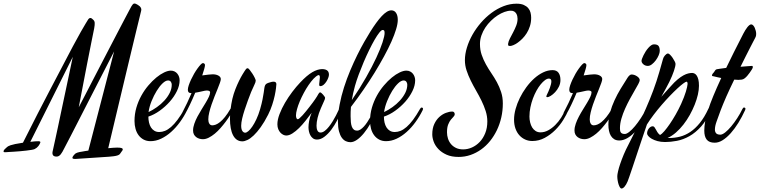

<svg xmlns="http://www.w3.org/2000/svg" viewBox="-209 -790 4332 1095"><path d="M21 22.9Q18.6 31.2 10.5 42.2Q2.4 53.2 -11.2 60.1Q-16.1 62.5 -28.8 64.7Q-41.5 66.9 -58.3 68.8Q-75.2 70.8 -94.2 72.5Q-113.3 74.2 -130.1 75.2Q-147 76.2 -159.7 76.9Q-172.4 77.6 -176.8 78.1Q-190.9 79.6 -188.5 71Q-186 62.5 -168.9 48.8Q-167 46.9 -162.6 44.2Q-158.2 41.5 -148.7 38.3Q-139.2 35.2 -122.3 31.5Q-105.5 27.8 -78.1 23.9Q-33.2 -65.4 6.3 -142.6Q45.9 -219.7 76.2 -277.3Q111.3 -344.7 141.1 -400.9Q179.2 -474.6 206.3 -525.1Q233.4 -575.7 251.5 -607.7Q269.5 -639.6 279.8 -656.2Q290 -672.9 293.9 -679.2Q298.3 -685.1 302 -686.5Q305.7 -688 309.3 -687Q313 -686 316.4 -682.9Q319.8 -679.7 323.2 -676.8Q330.1 -670.9 331.1 -659.9Q332 -648.9 328.1 -627.9Q324.7 -613.3 314.5 -561Q310.1 -538.6 303.5 -505.6Q296.9 -472.7 287.8 -426.3Q278.8 -379.9 267.1 -318.6Q255.4 -257.3 240.2 -178.2Q256.8 -210 278.1 -251Q299.3 -292 323 -337.9Q346.7 -383.8 371.6 -431.6Q396.5 -479.5 420.2 -525.1Q443.8 -570.8 465.1 -611.3Q486.3 -651.9 502.7 -683.1Q519 -714.4 529.3 -733.4Q539.6 -752.4 541 -754.9Q544.9 -761.7 548.3 -765.1Q551.8 -768.6 554.9 -769.5Q558.1 -770.5 561 -769.8Q564 -769 567.9 -767.1Q571.8 -765.1 577.4 -762Q583 -758.8 587.9 -754.2Q592.8 -749.5 595.5 -743.2Q598.1 -736.8 596.2 -729Q590.3 -706.1 568.4 -615.2Q559.1 -576.2 545.2 -518.8Q531.2 -461.4 512 -380.4Q492.7 -299.3 467 -191.7Q441.4 -84 408.2 55.2Q423.8 53.7 437.3 52.7Q450.7 51.8 459 51.8Q473.6 51.8 481 53.5Q488.3 55.2 490.2 58.3Q492.2 61.5 490.2 65.9Q488.3 70.3 483.9 75.2Q480 80.1 477.8 84Q475.6 87.9 471.7 91.1Q467.8 94.2 460.4 96.7Q453.1 99.1 439 101.1Q429.7 102.5 412.1 103.8Q394.5 105 373 106.4Q351.6 107.9 328.4 109.4Q305.2 110.8 284.7 112.3Q264.2 113.8 248.3 114.7Q232.4 115.7 226.1 116.2Q206.5 117.7 204.3 111.8Q202.1 106 214.8 91.8Q220.2 84.5 231.7 80.6Q243.2 76.7 262.2 74.2Q266.1 73.2 274.9 71.8Q283.7 70.3 294.9 68.8L441.9 -497.1Q390.6 -397 350.8 -319.8Q311 -242.7 281.5 -184.8Q252 -127 231 -86.2Q210 -45.4 196.3 -18.6Q163.6 44.9 155.8 59.1Q151.4 67.9 147 75.7Q142.6 83.5 137.7 89.6Q132.8 95.7 127 99.4Q121.1 103 113.8 103Q99.1 103 93.8 95.7Q88.4 88.4 90.8 75.2Q94.2 61.5 107.4 -0.5Q113.3 -26.9 121.6 -66.2Q129.9 -105.5 141.8 -161.9Q153.8 -218.3 169.7 -293.2Q185.5 -368.2 206.1 -465.8L-36.1 19Q-4.4 15.1 9.5 15.4Q23.4 15.6 21 22.9Z M858.4 -162.1Q840.8 -126 817.4 -93.8Q793.9 -61.5 766.8 -37.4Q739.7 -13.2 709.7 1Q679.7 15.1 649.4 15.1Q627.4 15.1 610.4 6.1Q593.3 -2.9 581.5 -18.6Q569.8 -34.2 564 -55.2Q558.1 -76.2 558.1 -100.1Q558.1 -139.6 568.8 -176.3Q579.6 -212.9 597.2 -244.6Q614.7 -276.4 637.2 -302.7Q659.7 -329.1 682.6 -347.9Q705.6 -366.7 727.3 -377Q749 -387.2 765.1 -387.2Q777.3 -387.2 786.9 -382.3Q796.4 -377.4 802.7 -369.4Q809.1 -361.3 812.3 -351.6Q815.4 -341.8 815.4 -332Q815.4 -302.2 799.8 -270.3Q784.2 -238.3 758.8 -209.7Q733.4 -181.2 701.7 -158.4Q669.9 -135.7 637.2 -125Q637.2 -106.9 640.9 -91.1Q644.5 -75.2 652.1 -63.2Q659.7 -51.3 671.4 -44.2Q683.1 -37.1 699.2 -37.1Q715.3 -37.1 731.9 -43.7Q748.5 -50.3 766.4 -65.7Q784.2 -81.1 803.2 -106.4Q822.3 -131.8 843.3 -168.9Q848.1 -176.8 852.1 -176.8Q855.5 -176.8 857.9 -174.8Q860.4 -172.9 860.4 -168.9Q860.4 -166 858.4 -162.1ZM749.5 -331.1Q735.4 -331.1 718 -314.5Q700.7 -297.9 684.6 -271.7Q668.5 -245.6 655.5 -213.6Q642.6 -181.6 638.2 -150.9Q662.1 -162.1 685.8 -179Q709.5 -195.8 728.3 -216.3Q747.1 -236.8 758.8 -260Q770.5 -283.2 770.5 -307.1Q770.5 -316.9 765.1 -324Q759.8 -331.1 749.5 -331.1Z M1120.1 -162.1Q1113.3 -148.9 1102.5 -131.6Q1091.8 -114.3 1078.1 -95.9Q1064.5 -77.6 1048.6 -59.6Q1032.7 -41.5 1015.9 -27.6Q999 -13.7 981.7 -4.9Q964.4 3.9 948.2 3.9Q938 3.9 928 1Q918 -2 909.9 -8.1Q901.9 -14.2 897 -23.4Q892.1 -32.7 892.1 -45.9Q892.1 -64 899.2 -84.2Q906.2 -104.5 917.2 -125.2Q928.2 -146 940.7 -166Q953.1 -186 964.1 -204.3Q975.1 -222.7 982.2 -237.8Q989.3 -252.9 989.3 -264.2Q989.3 -268.6 984.1 -271.2Q979 -273.9 970.2 -273.9Q965.8 -273.9 958.7 -272.5Q951.7 -271 942.9 -269Q934.1 -267.1 924.1 -264.9Q914.1 -262.7 904.3 -261.2Q889.2 -224.6 874 -192.9Q858.9 -161.1 848.1 -143.1Q844.2 -136.2 841.6 -133.5Q838.9 -130.9 835 -130.9Q828.1 -130.9 828.1 -137.2Q828.1 -139.6 828.9 -142.8Q829.6 -146 831.1 -148.9Q845.2 -175.3 858.2 -202.9Q871.1 -230.5 883.3 -258.8Q872.1 -258.8 867.2 -263.4Q862.3 -268.1 862.3 -277.8Q862.3 -288.1 867.4 -303.5Q872.6 -318.8 880.4 -335.7Q888.2 -352.5 897.9 -369.4Q907.7 -386.2 917.5 -399.7Q927.2 -413.1 935.3 -421.6Q943.4 -430.2 948.2 -430.2Q952.1 -430.2 956.1 -427.2Q960 -424.3 960 -418.9Q960 -411.6 955.6 -396Q951.2 -380.4 944.3 -359.9Q964.8 -362.8 980.2 -364.5Q995.6 -366.2 1003.9 -366.2Q1023.9 -366.2 1037.1 -358.6Q1050.3 -351.1 1050.3 -338.9Q1050.3 -331.5 1044.9 -316.7Q1039.6 -301.8 1031.7 -282.2Q1023.9 -262.7 1014.6 -240Q1005.4 -217.3 997.6 -194.1Q989.7 -170.9 984.4 -148.9Q979 -127 979 -108.9Q979 -94.7 984.6 -85Q990.2 -75.2 1002 -75.2Q1010.7 -75.2 1021.7 -79.3Q1032.7 -83.5 1045.9 -94Q1059.1 -104.5 1074 -122.8Q1088.9 -141.1 1105 -168.9Q1108.9 -176.8 1114.3 -176.8Q1117.2 -176.8 1119.6 -174.8Q1122.1 -172.9 1122.1 -168.9Q1122.1 -166 1120.1 -162.1Z M1367.2 -310.1Q1367.2 -304.2 1365 -286.4Q1362.8 -268.6 1357.7 -244.4Q1352.5 -220.2 1343.3 -191.9Q1334 -163.6 1320.3 -136.2Q1298.8 -93.8 1277.8 -64.7Q1256.8 -35.6 1237.8 -17.6Q1218.8 0.5 1202.1 8.3Q1185.5 16.1 1173.3 16.1Q1155.3 16.1 1142.1 7.1Q1128.9 -2 1120.1 -18.8Q1111.3 -35.6 1106.9 -59.6Q1102.5 -83.5 1102.5 -112.8Q1102.5 -138.7 1106 -167Q1109.4 -195.3 1116.2 -226.1Q1123 -254.9 1133.5 -281.5Q1144 -308.1 1154.5 -329.3Q1165 -350.6 1173.8 -365Q1182.6 -379.4 1185.5 -383.8Q1189.9 -390.6 1193.8 -395.8Q1197.8 -400.9 1203.1 -400.9Q1207.5 -400.9 1215.1 -391.4Q1222.7 -381.8 1230.5 -369.9Q1238.3 -357.9 1243.9 -346.2Q1249.5 -334.5 1249.5 -330.1Q1249.5 -321.8 1241 -304.7Q1232.4 -287.6 1223.1 -265.1Q1214.4 -243.2 1204.6 -216.6Q1194.8 -189.9 1186.3 -163.8Q1177.7 -137.7 1172.1 -113.8Q1166.5 -89.8 1166.5 -73.2Q1166.5 -53.2 1173.1 -43.2Q1179.7 -33.2 1189.5 -33.2Q1196.8 -33.2 1207.5 -42.2Q1218.3 -51.3 1230 -68.4Q1241.7 -85.4 1253.4 -110.4Q1265.1 -135.3 1274.4 -167Q1283.7 -199.7 1288.3 -223.1Q1293 -246.6 1295.2 -262.7Q1297.4 -278.8 1298.8 -288.6Q1300.3 -298.3 1303.5 -304.4Q1306.6 -310.5 1313.2 -314Q1319.8 -317.4 1332.5 -320.8Q1342.3 -324.2 1351.1 -324.2Q1367.2 -324.2 1367.2 -310.1Z M1740.2 -162.1Q1730 -134.8 1714.6 -105Q1699.2 -75.2 1680.7 -50.5Q1662.1 -25.9 1641.1 -10Q1620.1 5.9 1599.1 5.9Q1585 5.9 1575.7 -1.2Q1566.4 -8.3 1560.8 -18.8Q1555.2 -29.3 1552.7 -41.5Q1550.3 -53.7 1550.3 -64Q1550.3 -79.6 1554 -100.1Q1557.6 -120.6 1568.4 -147Q1551.8 -124.5 1533.4 -101.3Q1515.1 -78.1 1496.3 -59.6Q1477.5 -41 1458.7 -29.1Q1439.9 -17.1 1423.3 -17.1Q1415.5 -17.1 1406.7 -21.2Q1397.9 -25.4 1390.4 -33.4Q1382.8 -41.5 1377.9 -53.5Q1373 -65.4 1373 -81.1Q1373 -107.4 1385.3 -139.4Q1397.5 -171.4 1416.3 -203.6Q1435.1 -235.8 1458 -266.1Q1481 -296.4 1502.4 -318.8Q1522 -339.8 1539.3 -354.5Q1556.6 -369.1 1572 -378.2Q1587.4 -387.2 1601.1 -391.4Q1614.7 -395.5 1627.4 -396Q1639.2 -396 1647 -393.3Q1654.8 -390.6 1659.2 -386.2Q1663.6 -381.8 1665.3 -376Q1667 -370.1 1667 -363.8Q1667 -356.9 1663.1 -346.2Q1659.2 -335.4 1652.3 -324.7Q1645.5 -314 1636.5 -306.4Q1627.4 -298.8 1617.2 -298.8Q1613.3 -298.8 1612.3 -301.8Q1611.3 -304.7 1611.3 -309.1Q1611.3 -317.4 1613.3 -328.6Q1615.2 -339.8 1615.2 -348.1Q1615.2 -355.5 1613.5 -358.6Q1611.8 -361.8 1606.4 -361.8Q1593.8 -356.4 1579.3 -341.1Q1564.9 -325.7 1550.8 -304.9Q1536.6 -284.2 1523.7 -260Q1510.7 -235.8 1500.7 -212.2Q1490.7 -188.5 1484.9 -167.2Q1479 -146 1479 -131.8Q1479 -121.6 1481.9 -115.7Q1484.9 -109.9 1489.3 -109.9Q1492.7 -109.9 1500 -116.2Q1507.3 -122.6 1516.8 -132.8Q1526.4 -143.1 1536.6 -156Q1546.9 -168.9 1556.9 -181.6Q1566.9 -194.3 1575.2 -205.6Q1583.5 -216.8 1588.4 -224.1Q1601.1 -242.7 1606.2 -252.9Q1611.3 -263.2 1617.2 -263.2Q1619.6 -263.2 1624.3 -259.3Q1628.9 -255.4 1633.5 -250.2Q1638.2 -245.1 1641.6 -239.7Q1645 -234.4 1645 -231.9Q1645 -225.1 1638.7 -212.6Q1632.3 -200.2 1621.1 -172.9Q1608.4 -143.6 1602.3 -118.2Q1596.2 -92.8 1596.2 -73.2Q1596.2 -66.4 1597.2 -59.6Q1598.1 -52.7 1600.6 -47.1Q1603 -41.5 1607.4 -37.8Q1611.8 -34.2 1619.1 -34.2Q1630.9 -34.2 1643.3 -43.7Q1655.8 -53.2 1667.2 -67.9Q1678.7 -82.5 1689 -99.4Q1699.2 -116.2 1707 -131.3Q1714.8 -146.5 1719.5 -157Q1724.1 -167.5 1725.1 -168.9Q1729 -176.8 1734.4 -176.8Q1737.3 -176.8 1739.7 -174.8Q1742.2 -172.9 1742.2 -168.9Q1742.2 -166 1740.2 -162.1Z M2059.6 -676.8Q2059.6 -654.8 2050 -623Q2040.5 -591.3 2023.2 -552.5Q2005.9 -513.7 1981.4 -468.8Q1957 -423.8 1927.5 -375.7Q1897.9 -327.6 1863.8 -278.1Q1829.6 -228.5 1792.5 -180.2Q1791 -166 1790.8 -152.6Q1790.5 -139.2 1790.5 -127Q1790.5 -108.4 1792 -93.5Q1793.5 -78.6 1797.6 -67.6Q1801.8 -56.6 1809.1 -50.8Q1816.4 -44.9 1827.6 -44.9Q1836.9 -44.9 1846.9 -51.5Q1856.9 -58.1 1866.7 -68.8Q1876.5 -79.6 1885.5 -93.3Q1894.5 -106.9 1902.3 -120.6Q1910.2 -134.3 1916.5 -147Q1922.9 -159.7 1926.3 -168.9Q1928.7 -174.3 1931.9 -175.5Q1935.1 -176.8 1936.5 -176.8Q1939.5 -176.8 1941.4 -174.3Q1943.4 -171.9 1943.4 -168Q1943.4 -166 1941.4 -162.1Q1924.8 -122.6 1905.8 -88.9Q1886.7 -55.2 1866.7 -30.8Q1846.7 -6.3 1826.9 7.3Q1807.1 21 1789.6 21Q1775.9 21 1763.2 15.1Q1750.5 9.3 1740.5 -4.4Q1730.5 -18.1 1724.4 -40.8Q1718.3 -63.5 1718.3 -97.2Q1718.3 -143.6 1727.8 -193.1Q1737.3 -242.7 1752.9 -291.7Q1768.6 -340.8 1788.3 -387.7Q1808.1 -434.6 1828.6 -476.1Q1849.1 -517.6 1868.7 -551.8Q1888.2 -585.9 1903.3 -609.9Q1920.4 -637.2 1936.8 -659.7Q1953.1 -682.1 1968 -698Q1982.9 -713.9 1996.6 -722.4Q2010.3 -731 2022.5 -731Q2040.5 -731 2050 -716.1Q2059.6 -701.2 2059.6 -676.8ZM1815.4 -299.8Q1809.6 -277.8 1804.9 -257.8Q1800.3 -237.8 1797.4 -219.2Q1843.8 -287.1 1878.9 -349.1Q1914.1 -411.1 1937.5 -461.7Q1960.9 -512.2 1972.7 -548.6Q1984.4 -585 1984.4 -602.1Q1984.4 -611.8 1981.9 -615.5Q1979.5 -619.1 1973.6 -619.1Q1966.3 -619.1 1954.1 -603.8Q1941.9 -588.4 1927.2 -563Q1912.6 -537.6 1896.5 -504.6Q1880.4 -471.7 1865.2 -436Q1850.1 -400.4 1836.9 -365Q1823.7 -329.6 1815.4 -299.8Z M2201.7 -162.1Q2184.1 -126 2160.6 -93.8Q2137.2 -61.5 2110.1 -37.4Q2083 -13.2 2053 1Q2022.9 15.1 1992.7 15.1Q1970.7 15.1 1953.6 6.1Q1936.5 -2.9 1924.8 -18.6Q1913.1 -34.2 1907.2 -55.2Q1901.4 -76.2 1901.4 -100.1Q1901.4 -139.6 1912.1 -176.3Q1922.9 -212.9 1940.4 -244.6Q1958 -276.4 1980.5 -302.7Q2002.9 -329.1 2025.9 -347.9Q2048.8 -366.7 2070.6 -377Q2092.3 -387.2 2108.4 -387.2Q2120.6 -387.2 2130.1 -382.3Q2139.6 -377.4 2146 -369.4Q2152.3 -361.3 2155.5 -351.6Q2158.7 -341.8 2158.7 -332Q2158.7 -302.2 2143.1 -270.3Q2127.4 -238.3 2102.1 -209.7Q2076.7 -181.2 2044.9 -158.4Q2013.2 -135.7 1980.5 -125Q1980.5 -106.9 1984.1 -91.1Q1987.8 -75.2 1995.4 -63.2Q2002.9 -51.3 2014.6 -44.2Q2026.4 -37.1 2042.5 -37.1Q2058.6 -37.1 2075.2 -43.7Q2091.8 -50.3 2109.6 -65.7Q2127.4 -81.1 2146.5 -106.4Q2165.5 -131.8 2186.5 -168.9Q2191.4 -176.8 2195.3 -176.8Q2198.7 -176.8 2201.2 -174.8Q2203.6 -172.9 2203.6 -168.9Q2203.6 -166 2201.7 -162.1ZM2092.8 -331.1Q2078.6 -331.1 2061.3 -314.5Q2043.9 -297.9 2027.8 -271.7Q2011.7 -245.6 1998.8 -213.6Q1985.8 -181.6 1981.4 -150.9Q2005.4 -162.1 2029.1 -179Q2052.7 -195.8 2071.5 -216.3Q2090.3 -236.8 2102.1 -260Q2113.8 -283.2 2113.8 -307.1Q2113.8 -316.9 2108.4 -324Q2103 -331.1 2092.8 -331.1Z M2704.6 -729Q2687.5 -729 2668 -721.9Q2648.4 -714.8 2628.9 -702.1Q2609.4 -689.5 2591.1 -671.6Q2572.8 -653.8 2558.8 -632.8Q2544.9 -611.8 2536.6 -587.9Q2528.3 -564 2528.3 -539.1Q2528.3 -505.4 2538.1 -477.1Q2547.9 -448.7 2562.3 -422.9Q2576.7 -397 2593.5 -372.3Q2610.4 -347.7 2624.8 -321.3Q2639.2 -294.9 2648.9 -265.1Q2658.7 -235.4 2658.7 -200.2Q2658.7 -158.7 2649.9 -120.1Q2641.1 -81.5 2624.8 -47.6Q2608.4 -13.7 2585.7 14.4Q2563 42.5 2534.9 62.5Q2506.8 82.5 2474.4 93.8Q2441.9 105 2406.7 105Q2366.2 105 2337.9 92.3Q2309.6 79.6 2291.3 60.3Q2272.9 41 2264.6 18.6Q2256.3 -3.9 2256.3 -23.9Q2256.3 -58.1 2267.8 -82.8Q2279.3 -107.4 2296.6 -123Q2314 -138.7 2333.7 -146.2Q2353.5 -153.8 2370.6 -153.8Q2377.4 -153.8 2380.9 -149.2Q2384.3 -144.5 2384.3 -139.2Q2384.3 -130.9 2377.4 -124.3Q2370.6 -117.7 2362.3 -107.4Q2354 -97.2 2347.2 -80.3Q2340.3 -63.5 2340.3 -35.2Q2340.3 -17.1 2345.9 0.5Q2351.6 18.1 2363 31.7Q2374.5 45.4 2391.8 53.7Q2409.2 62 2432.6 62Q2458 62 2482.7 51Q2507.3 40 2526.9 19.5Q2546.4 -1 2558.3 -30.5Q2570.3 -60.1 2570.3 -97.2Q2570.3 -127.4 2560.8 -157Q2551.3 -186.5 2537.1 -215.6Q2522.9 -244.6 2506.3 -273.2Q2489.7 -301.8 2475.6 -330.6Q2461.4 -359.4 2451.9 -388.2Q2442.4 -417 2442.4 -446.8Q2442.4 -481.4 2453.9 -518.8Q2465.3 -556.2 2485.4 -591.8Q2505.4 -627.4 2533.2 -659.7Q2561 -691.9 2593.8 -716.3Q2626.5 -740.7 2663.1 -754.9Q2699.7 -769 2737.3 -769Q2761.7 -769 2777.8 -762Q2793.9 -754.9 2803.5 -743.7Q2813 -732.4 2816.7 -718Q2820.3 -703.6 2820.3 -689Q2820.3 -663.1 2813.2 -640.9Q2806.2 -618.7 2794.9 -600.8Q2783.7 -583 2770 -569.3Q2756.3 -555.7 2743.2 -546.4Q2730 -537.1 2718.5 -532.5Q2707 -527.8 2700.7 -527.8Q2693.8 -527.8 2691.2 -529.3Q2688.5 -530.8 2688.5 -539.1Q2690.4 -553.7 2699.2 -570.8Q2708 -587.9 2717.8 -606.2Q2727.5 -624.5 2735.1 -644Q2742.7 -663.6 2742.7 -683.1Q2742.7 -689.9 2741 -698Q2739.3 -706.1 2735.1 -712.9Q2731 -719.7 2723.6 -724.4Q2716.3 -729 2704.6 -729Z M2810.5 -125Q2810.5 -107.9 2814.5 -91.8Q2818.4 -75.7 2825.9 -63.2Q2833.5 -50.8 2845.5 -43Q2857.4 -35.2 2873.5 -35.2Q2896 -35.2 2917.2 -46.6Q2938.5 -58.1 2957.3 -76.7Q2976.1 -95.2 2991.5 -119.4Q3006.8 -143.6 3017.6 -168.9Q3019 -172.9 3021.5 -174.8Q3023.9 -176.8 3026.4 -176.8Q3029.8 -176.8 3032.2 -175Q3034.7 -173.3 3034.7 -168.9Q3034.7 -167.5 3034.2 -166Q3033.7 -164.6 3032.7 -162.1Q3022.5 -136.7 3003.4 -106Q2984.4 -75.2 2957.8 -48.6Q2931.2 -22 2897.9 -3.9Q2864.7 14.2 2826.7 14.2Q2804.7 14.2 2785.9 5.6Q2767.1 -2.9 2752.9 -18.6Q2738.8 -34.2 2730.7 -56.9Q2722.7 -79.6 2722.7 -107.9Q2722.7 -136.2 2731.4 -168.2Q2740.2 -200.2 2755.6 -231.4Q2771 -262.7 2792 -291.5Q2813 -320.3 2837.4 -342.3Q2861.8 -364.3 2888.7 -377.2Q2915.5 -390.1 2942.4 -390.1Q2965.3 -390.1 2976.3 -375Q2987.3 -359.9 2987.3 -334Q2987.3 -313.5 2978.3 -295.4Q2969.2 -277.3 2956.8 -264.2Q2944.3 -251 2931.9 -243.4Q2919.4 -235.8 2912.6 -235.8Q2906.7 -235.8 2906.7 -241.2Q2906.7 -243.2 2909.7 -249Q2914.1 -257.8 2918.7 -268.3Q2923.3 -278.8 2927 -289.1Q2930.7 -299.3 2933.1 -309.1Q2935.5 -318.8 2935.5 -326.2Q2935.5 -341.8 2921.4 -341.8Q2911.1 -341.8 2899.2 -333Q2887.2 -324.2 2874.8 -309.1Q2862.3 -293.9 2850.8 -273.2Q2839.4 -252.4 2830.3 -228.3Q2821.3 -204.1 2815.9 -177.7Q2810.5 -151.4 2810.5 -125Z M3295.4 -162.1Q3288.6 -148.9 3277.8 -131.6Q3267.1 -114.3 3253.4 -95.9Q3239.7 -77.6 3223.9 -59.6Q3208 -41.5 3191.2 -27.6Q3174.3 -13.7 3157 -4.9Q3139.6 3.9 3123.5 3.9Q3113.3 3.9 3103.3 1Q3093.3 -2 3085.2 -8.1Q3077.1 -14.2 3072.3 -23.4Q3067.4 -32.7 3067.4 -45.9Q3067.4 -64 3074.5 -84.2Q3081.5 -104.5 3092.5 -125.2Q3103.5 -146 3116 -166Q3128.4 -186 3139.4 -204.3Q3150.4 -222.7 3157.5 -237.8Q3164.6 -252.9 3164.6 -264.2Q3164.6 -268.6 3159.4 -271.2Q3154.3 -273.9 3145.5 -273.9Q3141.1 -273.9 3134 -272.5Q3127 -271 3118.2 -269Q3109.4 -267.1 3099.4 -264.9Q3089.4 -262.7 3079.6 -261.2Q3064.5 -224.6 3049.3 -192.9Q3034.2 -161.1 3023.4 -143.1Q3019.5 -136.2 3016.8 -133.5Q3014.2 -130.9 3010.3 -130.9Q3003.4 -130.9 3003.4 -137.2Q3003.4 -139.6 3004.2 -142.8Q3004.9 -146 3006.3 -148.9Q3020.5 -175.3 3033.4 -202.9Q3046.4 -230.5 3058.6 -258.8Q3047.4 -258.8 3042.5 -263.4Q3037.6 -268.1 3037.6 -277.8Q3037.6 -288.1 3042.7 -303.5Q3047.9 -318.8 3055.7 -335.7Q3063.5 -352.5 3073.2 -369.4Q3083 -386.2 3092.8 -399.7Q3102.5 -413.1 3110.6 -421.6Q3118.7 -430.2 3123.5 -430.2Q3127.4 -430.2 3131.3 -427.2Q3135.3 -424.3 3135.3 -418.9Q3135.3 -411.6 3130.9 -396Q3126.5 -380.4 3119.6 -359.9Q3140.1 -362.8 3155.5 -364.5Q3170.9 -366.2 3179.2 -366.2Q3199.2 -366.2 3212.4 -358.6Q3225.6 -351.1 3225.6 -338.9Q3225.6 -331.5 3220.2 -316.7Q3214.8 -301.8 3207 -282.2Q3199.2 -262.7 3189.9 -240Q3180.7 -217.3 3172.9 -194.1Q3165 -170.9 3159.7 -148.9Q3154.3 -127 3154.3 -108.9Q3154.3 -94.7 3159.9 -85Q3165.5 -75.2 3177.2 -75.2Q3186 -75.2 3197 -79.3Q3208 -83.5 3221.2 -94Q3234.4 -104.5 3249.3 -122.8Q3264.2 -141.1 3280.3 -168.9Q3284.2 -176.8 3289.6 -176.8Q3292.5 -176.8 3294.9 -174.8Q3297.4 -172.9 3297.4 -168.9Q3297.4 -166 3295.4 -162.1Z M3553.7 -500Q3553.7 -489.3 3547.4 -474.4Q3541 -459.5 3531 -446Q3521 -432.6 3509 -423.3Q3497.1 -414.1 3485.8 -414.1Q3470.7 -414.1 3460.2 -423.3Q3449.7 -432.6 3449.7 -442.9Q3449.7 -447.3 3452.9 -456.1Q3456.1 -464.8 3461.2 -475.3Q3466.3 -485.8 3473.4 -496.8Q3480.5 -507.8 3488.5 -516.8Q3496.6 -525.9 3504.6 -531.5Q3512.7 -537.1 3520.5 -537.1Q3540 -537.1 3546.9 -527.8Q3553.7 -518.6 3553.7 -500ZM3490.7 -162.1Q3473.6 -123.5 3453.4 -91.6Q3433.1 -59.6 3411.6 -36.9Q3390.1 -14.2 3367.4 -1.5Q3344.7 11.2 3322.8 11.2Q3306.2 11.2 3294.4 4.2Q3282.7 -2.9 3275.1 -15.1Q3267.6 -27.3 3264.2 -43.7Q3260.7 -60.1 3260.7 -79.1Q3260.7 -114.7 3270.5 -149.7Q3280.3 -184.6 3295.7 -218Q3311 -251.5 3330.6 -283.7Q3350.1 -315.9 3369.6 -346.2Q3374 -353.5 3380.4 -359.4Q3386.7 -365.2 3392.6 -365.2Q3400.9 -365.2 3409.2 -362.3Q3417.5 -359.4 3424.3 -354.7Q3431.2 -350.1 3435.3 -344.5Q3439.5 -338.9 3439.5 -333Q3439.5 -326.2 3431.2 -310.5Q3422.9 -294.9 3410.2 -273.2Q3397.5 -251.5 3383.1 -225.1Q3368.7 -198.7 3356 -170.4Q3343.3 -142.1 3335 -113.5Q3326.7 -85 3326.7 -59.1Q3326.7 -52.7 3327.4 -46.6Q3328.1 -40.5 3330.8 -35.9Q3333.5 -31.2 3339.1 -28.6Q3344.7 -25.9 3354.5 -25.9Q3364.7 -25.9 3380.1 -38.1Q3395.5 -50.3 3412.4 -70.6Q3429.2 -90.8 3446 -116.5Q3462.9 -142.1 3475.6 -168.9Q3479.5 -176.8 3484.4 -176.8Q3487.8 -176.8 3490.2 -174.8Q3492.7 -172.9 3492.7 -168.9Q3492.7 -166 3490.7 -162.1Z M3845.2 -162.1Q3821.8 -104.5 3789.8 -68.8Q3757.8 -33.2 3722.7 -13.4Q3687.5 6.3 3651.6 13.2Q3615.7 20 3584.5 20Q3559.6 20 3540.5 14.6Q3521.5 9.3 3508.3 1.7Q3495.1 -5.9 3488.3 -14.2Q3481.4 -22.5 3481.4 -28.8Q3481.4 -37.6 3484.4 -44.9Q3487.3 -52.2 3491.9 -57.9Q3496.6 -63.5 3502.2 -66.7Q3507.8 -69.8 3513.2 -69.8Q3519.5 -69.8 3523.2 -64.9Q3526.9 -60.1 3530.8 -52.7Q3534.7 -45.4 3540 -36.6Q3545.4 -27.8 3555.2 -20Q3564.9 -24.9 3579.6 -41.7Q3594.2 -58.6 3610.8 -82.8Q3627.4 -106.9 3644.3 -136.5Q3661.1 -166 3675.3 -196.8Q3693.8 -237.8 3702.6 -267.3Q3711.4 -296.9 3712.4 -311Q3712.4 -316.9 3710.9 -320.6Q3709.5 -324.2 3706.5 -324.2Q3701.7 -324.2 3687.5 -313.7Q3673.3 -303.2 3654.1 -285.4Q3634.8 -267.6 3611.6 -243.4Q3588.4 -219.2 3564.9 -192.1Q3541.5 -165 3519.5 -136.2Q3497.6 -107.4 3480.5 -80.1Q3474.6 -63.5 3465.1 -34.9Q3455.6 -6.3 3444.1 27.3Q3432.6 61 3420.9 96.7Q3409.2 132.3 3398.9 162.8Q3388.7 193.4 3380.9 215.6Q3373 237.8 3370.6 244.1Q3362.3 263.7 3353 274.4Q3343.8 285.2 3335.4 285.2Q3331.1 285.2 3326.9 279.1Q3322.8 272.9 3319.3 262.9Q3315.9 252.9 3313.7 240.2Q3311.5 227.5 3311.5 214.8Q3311.5 206.1 3315.7 187.5Q3319.8 168.9 3328.1 144.5Q3336.4 120.1 3348.1 91.8Q3359.9 63.5 3375.5 34.2Q3401.9 -17.1 3426.8 -68.1Q3451.7 -119.1 3474.4 -170.7Q3497.1 -222.2 3516.6 -274.4Q3536.1 -326.7 3551.3 -379.9L3572.3 -454.1Q3573.2 -458.5 3576.2 -463.9Q3579.1 -469.2 3583.3 -473.9Q3587.4 -478.5 3591.8 -481.7Q3596.2 -484.9 3600.6 -484.9Q3605.5 -484.9 3612.8 -477.5Q3620.1 -470.2 3627 -460.2Q3633.8 -450.2 3638.7 -440.4Q3643.6 -430.7 3643.6 -425.8Q3643.6 -412.6 3634.5 -385.5Q3625.5 -358.4 3608.4 -323.2Q3600.6 -308.1 3588.6 -285.4Q3576.7 -262.7 3562.5 -237.8Q3575.2 -252.4 3585.4 -263.7Q3595.7 -274.9 3602.5 -282.7Q3610.8 -291.5 3617.2 -298.8Q3637.7 -322.3 3655.8 -337.2Q3673.8 -352.1 3688.7 -360.1Q3703.6 -368.2 3716.1 -371.1Q3728.5 -374 3738.3 -374Q3744.6 -374 3751.5 -370.8Q3758.3 -367.7 3764.2 -359.4Q3770 -351.1 3773.7 -336.9Q3777.3 -322.8 3777.3 -300.8Q3777.3 -277.8 3771 -250Q3764.6 -222.2 3752.9 -192.9Q3741.2 -163.6 3724.9 -134.3Q3708.5 -105 3688.7 -79.6Q3668.9 -54.2 3646 -34.2Q3623 -14.2 3598.1 -2.9H3606.4Q3638.7 -2.9 3669.2 -10.7Q3699.7 -18.6 3728 -37.6Q3756.3 -56.6 3782.2 -88.6Q3808.1 -120.6 3830.6 -168.9Q3832 -172.9 3834.5 -174.8Q3836.9 -176.8 3839.4 -176.8Q3842.3 -176.8 3844.7 -174.8Q3847.2 -172.9 3847.2 -168.9Q3847.2 -166 3845.2 -162.1Z M4098.1 -574.2Q4094.7 -567.9 4086.7 -552.5Q4078.6 -537.1 4067.4 -515.1Q4056.2 -493.2 4042.5 -466.1Q4028.8 -439 4014.2 -409.2Q4036.1 -410.6 4054 -412.4Q4071.8 -414.1 4079.6 -414.1Q4082 -414.1 4083.3 -412.4Q4084.5 -410.6 4084.5 -408.2Q4084.5 -404.3 4082.3 -399.9Q4080.1 -395.5 4078.6 -393.1Q4072.8 -384.3 4066.2 -374.8Q4059.6 -365.2 4052.2 -356.9Q4044.9 -348.6 4037.1 -342.8Q4029.3 -336.9 4020.5 -335.9Q4004.9 -333 3978.5 -335.9Q3966.3 -311 3954.8 -286.4Q3943.4 -261.7 3933.3 -239.3Q3923.3 -216.8 3915.3 -197Q3907.2 -177.2 3901.4 -162.1Q3887.7 -124 3877.9 -97.4Q3868.2 -70.8 3868.2 -50.8Q3868.2 -38.1 3875.2 -30Q3882.3 -22 3899.4 -22Q3910.6 -22 3927 -34.9Q3943.4 -47.9 3960.9 -68.8Q3978.5 -89.8 3995.6 -116.2Q4012.7 -142.6 4025.4 -168.9Q4029.3 -176.8 4034.2 -176.8Q4037.6 -176.8 4040 -174.8Q4042.5 -172.9 4042.5 -168.9Q4042.5 -166 4040.5 -162.1Q4022.9 -123.5 4002 -89.6Q3981 -55.7 3958.5 -30.5Q3936 -5.4 3912.8 9.3Q3889.6 23.9 3867.2 23.9Q3835.4 23.9 3821.5 6.3Q3807.6 -11.2 3807.6 -44.9Q3807.6 -69.3 3812.7 -97.7Q3817.9 -126 3829.1 -161.6Q3840.3 -197.3 3858.9 -242.2Q3877.4 -287.1 3904.3 -345.2Q3893.1 -347.7 3882.8 -349.6Q3872.6 -351.6 3864.3 -354Q3858.4 -355.5 3855 -356Q3851.6 -356.4 3851.6 -358.9Q3851.6 -364.3 3854.7 -368.7Q3857.9 -373 3863.3 -378.9Q3865.7 -382.8 3869.4 -388.2Q3873 -393.6 3878.4 -395Q3882.3 -396 3896.7 -397.9Q3911.1 -399.9 3932.6 -402.8Q3953.1 -445.3 3977.1 -493.4Q4001 -541.5 4030.3 -598.1Q4035.6 -608.4 4041.5 -617.9Q4047.4 -627.4 4053.2 -634.8Q4059.1 -642.1 4064.7 -646.5Q4070.3 -650.9 4075.2 -650.9Q4081.1 -650.9 4086.4 -645.3Q4091.8 -639.6 4095.5 -631.3Q4099.1 -623 4101.3 -614Q4103.5 -605 4103.5 -598.1Q4103.5 -588.9 4102.1 -583.7Q4100.6 -578.6 4098.1 -574.2Z"/></svg>

Font: Mervale Script
Style: Regular
Weight: 400
Designer: Astigmatic (AOETI)
Foundry: Astigmatic (AOETI)
Version: Version 1.000